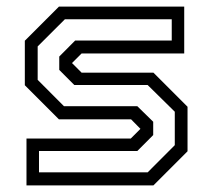

<svg xmlns="http://www.w3.org/2000/svg" viewBox="-20 -560 642 580"><path d="M60 0V-141.5H375L405.5 -172V-169.5L376 -199.5H158L55 -302.5V-437L158 -540H536.5V-398.5H226.5L196 -368V-371L226.5 -340.5H443.5L546.5 -237.5V-103L443.5 0ZM97.8 -39.5H426.2L508 -121.5V-222.5L426 -303.2H204.5L159 -348.8V-389.2L207 -437.5H498.8V-501.8H176L93.8 -419.8V-318.8L173.2 -239.2H394.8L442.8 -192.2V-152L394.8 -103.8H97.8Z"/></svg>

Font: Tourney Thin
Style: Regular
Weight: 100
Designer: Tyler Finck
Foundry: Etcetera Type Co
Version: Version 1.015